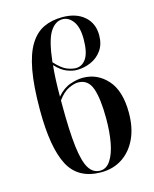

<svg xmlns="http://www.w3.org/2000/svg" viewBox="-117 -847 749 935"><g transform="rotate(-15 258.0 -379.5)"><path d="M277 10Q161 10 113.5 -80Q66 -170 66 -360Q66 -480 80.5 -559Q95 -638 123.5 -684Q152 -730 193 -749.5Q234 -769 288 -769Q357 -769 398 -733.5Q439 -698 439 -638Q439 -592 417 -561.5Q395 -531 361 -516.5Q327 -502 291 -502Q268 -502 240.5 -513Q213 -524 184 -555Q177 -489 177 -398Q208 -434 243.5 -446Q279 -458 307 -458Q381 -458 431 -402Q481 -346 481 -236Q481 -160 455 -105Q429 -50 383 -20Q337 10 277 10ZM286 -759Q249 -759 223 -718Q197 -677 185 -569Q221 -530 246.5 -521Q272 -512 288 -512Q321 -512 341 -542.5Q361 -573 361 -640Q361 -699 339 -729Q317 -759 286 -759ZM177 -358Q177 -224 186.5 -145.5Q196 -67 217 -33Q238 1 274 1Q305 1 326 -30.5Q347 -62 357 -115.5Q367 -169 367 -236Q367 -337 348.5 -389.5Q330 -442 279 -442Q260 -442 232 -429Q204 -416 177 -379Q177 -369 177 -358Z"/></g></svg>

Font: Noto Serif Display ExtraCondensed SemiBold
Style: Regular
Weight: 600
Width: 2
Designer: Monotype Design Team
Foundry: Monotype Imaging Inc.
Version: Version 2.009